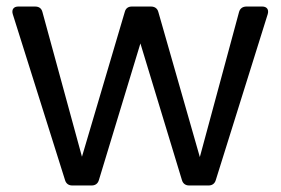

<svg xmlns="http://www.w3.org/2000/svg" viewBox="-20 -568 860 588"><path d="M19 -525 179 -17C182 -6 190 0 201 0H261C272 0 280 -6 283 -17L410 -435L537 -17C540 -6 548 0 559 0H619C630 0 638 -6 641 -17L800 -525C804 -539 797 -548 783 -548H735C723 -548 715 -542 712 -531L592 -87L465 -531C462 -543 453 -548 442 -548H384C373 -548 365 -543 362 -531L231 -88L110 -531C107 -543 99 -548 87 -548H36C22 -548 15 -539 19 -525Z"/></svg>

Font: Arvore Sans
Style: Regular
Weight: 400
Designer: Jonny Pinhorn (Latin) Dan Schunck (customization for Arvore)
Version: Version 1.000;Glyphs 3.3 (3305)